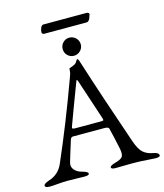

<svg xmlns="http://www.w3.org/2000/svg" viewBox="-135 -1023 965 1127"><g transform="rotate(-15 347.5 -459.5)"><path d="M237 -924H500Q506 -924 510.5 -919.5Q515 -915 513 -910Q512 -909 510.5 -904Q509 -899 508.5 -897.5Q508 -896 506.5 -891.5Q505 -887 504 -885.5Q503 -884 501 -880.5Q499 -877 497 -876Q495 -875 493 -873Q491 -871 488 -870.5Q485 -870 482 -870H227Q221 -870 217 -873.5Q213 -877 213 -882Q213 -894 219 -909Q225 -924 237 -924ZM324 -794Q340 -810 362.5 -810Q385 -810 401.5 -794Q418 -778 418 -755Q418 -732 401.5 -716Q385 -700 362.5 -700Q340 -700 324 -716Q308 -732 308 -755Q308 -778 324 -794ZM178 -102Q170 -76 187 -56.5Q204 -37 234 -30Q267 -21 267 -10Q267 1 238 1Q233 1 194.5 0Q156 -1 132 -1Q111 -1 76.5 2Q42 5 27 5Q-2 5 -2 -8Q-2 -20 31 -31Q91 -49 117 -108Q213 -328 304 -578Q305 -581 307 -586.5Q309 -592 311 -597.5Q313 -603 314 -608Q315 -612 315.5 -619Q316 -626 316.5 -631Q317 -636 318 -636Q345 -645 354 -651Q360 -655 364 -661.5Q368 -668 370.5 -672Q373 -676 375 -676Q380 -676 385 -662Q459 -429 563 -128Q582 -73 605 -53.5Q628 -34 664 -28Q697 -22 697 -5Q697 5 668 5Q657 5 619.5 2Q582 -1 559 -1Q529 -2 482 -1Q435 0 430 0Q401 0 401 -11Q401 -22 434 -31Q472 -41 480 -56Q488 -71 481 -105Q464 -186 452 -233Q449 -244 424 -244H233Q221 -244 216 -226Q211 -208 203 -184Q195 -160 189.5 -140.5Q184 -121 178 -102ZM333 -542Q322 -513 290 -428.5Q258 -344 243 -302Q239 -292 243.5 -289.5Q248 -287 262 -287H417Q428 -287 430 -289.5Q432 -292 429 -302Q382 -443 350 -541Q346 -554 343.5 -557Q341 -560 339 -557Q337 -554 333 -542Z"/></g></svg>

Font: EB Garamond
Style: SC
Weight: 400
Version: Version 000.010